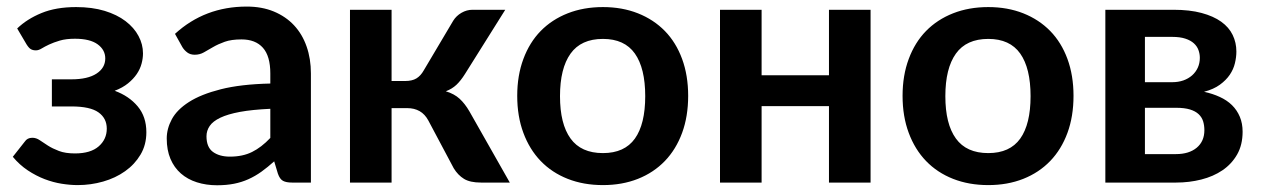

<svg xmlns="http://www.w3.org/2000/svg" viewBox="-20 -542 3743 570"><path d="M31 -457.5Q60 -485.5 103 -503.2Q146 -521 206 -521Q253.5 -521 290.5 -509.8Q327.5 -498.5 352.8 -479.2Q378 -460 391.2 -435.2Q404.5 -410.5 404.5 -383.5Q404.5 -368.5 400.2 -352.8Q396 -337 386 -322.2Q376 -307.5 360 -294.5Q344 -281.5 320.5 -272.5Q363 -257 388.8 -226.2Q414.5 -195.5 414.5 -149.5Q414.5 -112 397.2 -83Q380 -54 351.5 -33.8Q323 -13.5 286.2 -3Q249.5 7.5 210.5 7.5Q188.5 7.5 163.2 3.5Q138 -0.5 112.5 -10.2Q87 -20 62.5 -36.2Q38 -52.5 18 -76.5L53.5 -121.5Q61 -133 76 -133Q87.5 -133 98 -125.8Q108.5 -118.5 122.2 -109.8Q136 -101 155 -93.8Q174 -86.5 202.5 -86.5Q249 -86.5 273 -107.5Q297 -128.5 297 -160Q297 -191 272.2 -208.5Q247.5 -226 192 -226H134V-306.5H192Q240.5 -306.5 266.5 -323.5Q292.5 -340.5 292.5 -368.5Q292.5 -394 269.8 -410.5Q247 -427 202.5 -427Q176 -427 157.5 -421.5Q139 -416 125.8 -409.8Q112.5 -403.5 103.5 -398Q94.5 -392.5 86.5 -392.5Q78 -392.5 72 -395.8Q66 -399 59 -410Z M847 0Q829.5 0 820 -5.2Q810.5 -10.5 805 -26.5L794 -63Q774.5 -45.5 756 -32.2Q737.5 -19 717.5 -10Q697.5 -1 674.8 3.5Q652 8 624.5 8Q592 8 564.5 -0.8Q537 -9.5 517 -27Q497 -44.5 486 -70.5Q475 -96.5 475 -131Q475 -160 490.2 -188.2Q505.5 -216.5 541 -239.2Q576.5 -262 635.5 -277Q694.5 -292 782.5 -294V-324Q782.5 -375.5 760.5 -400.2Q738.5 -425 697 -425Q667 -425 647.2 -418Q627.5 -411 612.5 -402.2Q597.5 -393.5 585.2 -386.5Q573 -379.5 558 -379.5Q545 -379.5 536 -386.2Q527 -393 521.5 -402L499.5 -441.5Q588 -522.5 712.5 -522.5Q757.5 -522.5 793 -507.8Q828.5 -493 853 -466.8Q877.5 -440.5 890.2 -404Q903 -367.5 903 -324V0ZM662.5 -77Q700.5 -77 728.2 -90.8Q756 -104.5 782.5 -132.5V-219Q728.5 -216.5 692.2 -209.8Q656 -203 634 -192.5Q612 -182 602.5 -168Q593 -154 593 -137.5Q593 -105 612.2 -91Q631.5 -77 662.5 -77Z M1325.5 -480.5Q1334.5 -495 1350 -504Q1365.5 -513 1383 -513H1480L1360.5 -322.5Q1348 -302.5 1335 -290.2Q1322 -278 1303.5 -271Q1328.5 -263.5 1344.5 -248.8Q1360.5 -234 1373.5 -211.5L1493.5 0H1408Q1375.5 0 1357.5 -11Q1339.5 -22 1327 -42.5L1251.5 -184.5Q1241.5 -203 1225.8 -212Q1210 -221 1189 -221H1142.5V0H1019V-513H1142.5V-301.5H1182.5Q1203.5 -301.5 1216.2 -309.2Q1229 -317 1238 -333Z M1770 -521Q1827 -521 1873.8 -502.5Q1920.5 -484 1953.8 -450Q1987 -416 2005 -367Q2023 -318 2023 -257.5Q2023 -196.5 2005 -147.5Q1987 -98.5 1953.8 -64Q1920.5 -29.5 1873.8 -11Q1827 7.5 1770 7.5Q1712.5 7.5 1665.5 -11Q1618.5 -29.5 1585.2 -64Q1552 -98.5 1533.8 -147.5Q1515.5 -196.5 1515.5 -257.5Q1515.5 -318 1533.8 -367Q1552 -416 1585.2 -450Q1618.5 -484 1665.5 -502.5Q1712.5 -521 1770 -521ZM1770 -87.5Q1834 -87.5 1864.8 -130.5Q1895.5 -173.5 1895.5 -256.5Q1895.5 -339.5 1864.8 -383Q1834 -426.5 1770 -426.5Q1705 -426.5 1673.8 -382.8Q1642.5 -339 1642.5 -256.5Q1642.5 -174 1673.8 -130.8Q1705 -87.5 1770 -87.5Z M2564.5 -513V0H2441V-227H2241V0H2117.5V-513H2241V-318.5H2441V-513Z M2914 -521Q2971 -521 3017.8 -502.5Q3064.5 -484 3097.8 -450Q3131 -416 3149 -367Q3167 -318 3167 -257.5Q3167 -196.5 3149 -147.5Q3131 -98.5 3097.8 -64Q3064.5 -29.5 3017.8 -11Q2971 7.5 2914 7.5Q2856.5 7.5 2809.5 -11Q2762.5 -29.5 2729.2 -64Q2696 -98.5 2677.8 -147.5Q2659.5 -196.5 2659.5 -257.5Q2659.5 -318 2677.8 -367Q2696 -416 2729.2 -450Q2762.5 -484 2809.5 -502.5Q2856.5 -521 2914 -521ZM2914 -87.5Q2978 -87.5 3008.8 -130.5Q3039.5 -173.5 3039.5 -256.5Q3039.5 -339.5 3008.8 -383Q2978 -426.5 2914 -426.5Q2849 -426.5 2817.8 -382.8Q2786.5 -339 2786.5 -256.5Q2786.5 -174 2817.8 -130.8Q2849 -87.5 2914 -87.5Z M3261.5 -513H3463.5Q3512 -513 3547.2 -503.5Q3582.5 -494 3605.5 -477.5Q3628.5 -461 3639.5 -438.2Q3650.5 -415.5 3650.5 -389Q3650.5 -372.5 3646.2 -354.5Q3642 -336.5 3631 -320.2Q3620 -304 3601.5 -290.5Q3583 -277 3554.5 -269.5Q3580 -264 3601.2 -254.2Q3622.5 -244.5 3637.5 -229.8Q3652.5 -215 3660.8 -195.2Q3669 -175.5 3669 -151Q3669 -112 3652.8 -83.5Q3636.5 -55 3609.2 -36.5Q3582 -18 3546.2 -9Q3510.5 0 3471.5 0H3261.5ZM3379 -222V-84.5H3471Q3510 -84.5 3532.8 -103.5Q3555.5 -122.5 3555.5 -155.5Q3555.5 -169.5 3551.8 -181.8Q3548 -194 3538.5 -203Q3529 -212 3512.8 -217Q3496.5 -222 3471.5 -222ZM3379 -298H3460Q3478 -298 3493 -303.2Q3508 -308.5 3519 -318.2Q3530 -328 3536 -341.2Q3542 -354.5 3542 -370.5Q3542 -382 3538 -393.2Q3534 -404.5 3524.5 -413.2Q3515 -422 3499.2 -427.2Q3483.5 -432.5 3460 -432.5H3379Z"/></svg>

Font: Lato
Style: Bold
Weight: 700
Designer: Lukasz Dziedzic
Foundry: tyPoland Lukasz Dziedzic
Version: Version 2.007; 2014-02-27